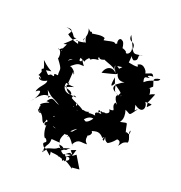

<svg xmlns="http://www.w3.org/2000/svg" viewBox="-275 -1107 1464 1551"><g transform="rotate(30 457.5 -332.0)"><path d="M463 15C475 39 480 -11 393 55C417 66 432 -16 523 83C530 77 546 93 522 81C548 12 577 36 628 21C576 -5 613 -52 584 -39C603 -34 645 -90 585 -97C600 -62 640 -145 708 -85C744 -128 693 -69 730 -72C723 -142 721 -72 767 -71C778 -81 825 -114 849 -227C804 -116 776 -125 754 -106C773 -120 861 -172 850 -93C868 -120 862 -139 905 -155C913 -189 859 -228 878 -251C895 -191 859 -237 850 -218C809 -304 839 -294 771 -270C756 -267 801 -292 757 -376C816 -364 796 -337 842 -430C814 -406 835 -388 806 -451C894 -404 900 -484 863 -511C923 -518 934 -534 895 -480C876 -528 885 -508 903 -603C825 -572 893 -545 843 -625C847 -632 810 -593 857 -649C839 -695 807 -705 877 -731C877 -694 816 -701 771 -641C742 -698 779 -682 799 -696C749 -696 801 -721 818 -718C793 -753 790 -728 744 -708C764 -709 701 -788 658 -739C682 -728 669 -717 589 -720C584 -810 572 -768 613 -754C668 -777 599 -815 659 -826C563 -785 590 -803 495 -923C502 -845 560 -912 564 -820C557 -847 558 -812 552 -838C579 -785 527 -758 527 -783C487 -808 441 -790 497 -760C473 -861 455 -843 449 -850C416 -861 416 -794 457 -786C463 -814 401 -808 422 -780C422 -833 352 -775 302 -769C355 -699 313 -779 323 -793C291 -804 248 -784 215 -774C195 -804 216 -759 171 -797C212 -726 154 -696 206 -676C164 -707 175 -686 204 -761C177 -721 190 -713 212 -679C261 -717 193 -668 128 -661C144 -676 152 -661 159 -645C129 -647 87 -653 51 -673C84 -739 25 -715 10 -716C107 -716 83 -658 125 -679C55 -578 39 -576 82 -597C83 -571 39 -524 118 -516C79 -533 71 -554 75 -524C79 -543 48 -499 89 -559C49 -553 56 -517 36 -534C81 -534 82 -457 76 -464C161 -386 127 -402 145 -344C75 -344 159 -313 95 -322C74 -315 91 -290 41 -331C113 -360 90 -324 -15 -395C57 -288 -20 -356 17 -303C3 -227 -5 -300 46 -247C-4 -279 26 -207 92 -264C107 -237 50 -186 54 -141C107 -207 92 -101 58 -54C112 -162 136 -158 184 -166C152 -156 197 -113 133 -201C211 -151 173 -181 273 -141C221 -143 200 -187 169 -117C235 -127 156 -109 138 -68C166 -45 128 -79 152 -22C206 -7 155 3 139 -31C218 -2 202 29 237 51C264 -15 208 4 257 16C259 67 254 14 345 36C292 43 297 -8 327 -39C314 -71 262 -11 284 -46C318 2 244 16 276 18C211 36 270 82 265 41C263 85 301 162 314 145C354 178 311 172 318 195C357 251 383 187 344 259C343 205 366 289 341 211C421 249 419 272 403 218C423 227 435 206 541 230C554 176 462 191 558 161C500 243 479 186 522 239C529 141 605 205 532 226C548 211 646 273 615 245L676 228L596 136L569 164L576 104C522 139 532 118 568 155C539 148 544 145 518 174C459 218 463 250 505 191C521 161 517 227 433 135C496 129 467 165 506 144C505 136 524 123 528 117C441 161 448 159 467 174C505 136 494 135 440 162C416 200 345 195 344 250C338 172 369 194 358 127C380 126 462 116 429 119C397 77 455 5 420 30C446 62 481 -6 455 49C512 -1 542 -32 457 -2C505 -72 505 -35 511 -71L454 23ZM252 -413C260 -430 198 -470 189 -453C242 -516 243 -505 289 -513C300 -507 253 -535 239 -585C282 -490 220 -572 156 -486C166 -542 267 -500 231 -545C221 -493 250 -573 218 -560C319 -547 245 -524 294 -591C330 -575 285 -595 369 -616C328 -641 400 -650 444 -674C407 -704 386 -682 333 -663C365 -656 352 -589 438 -665C413 -661 374 -634 353 -679C383 -616 508 -649 526 -595C493 -661 500 -636 563 -662C508 -584 536 -586 565 -624C498 -674 488 -645 554 -575C510 -634 446 -610 440 -538C548 -587 566 -587 552 -613C545 -641 556 -531 639 -564C568 -506 596 -488 552 -560C551 -455 571 -488 578 -524C565 -506 653 -494 671 -455C661 -438 674 -477 663 -502C638 -413 643 -441 687 -427C606 -469 612 -440 587 -513C566 -462 611 -462 645 -448C610 -423 700 -355 678 -385C656 -351 704 -374 657 -385C640 -333 714 -324 641 -313C684 -279 594 -255 628 -279C580 -240 615 -303 571 -235C600 -227 536 -303 606 -248C511 -244 593 -194 571 -213C503 -214 453 -184 497 -133C500 -128 521 -189 569 -184C576 -207 554 -137 523 -133C482 -149 495 -148 513 -215C459 -184 480 -230 421 -174C356 -235 406 -244 397 -201C352 -225 400 -169 377 -191C387 -204 434 -157 492 -161C473 -218 391 -217 328 -243C345 -207 314 -291 363 -263C323 -259 276 -248 246 -308C239 -273 298 -303 315 -265C293 -245 227 -263 234 -325C320 -317 335 -350 241 -290C273 -380 244 -311 247 -340L237 -432Z"/></g></svg>

Font: Hussar Lance
Style: ExBd
Weight: 700
Foundry: Cannot Into Space Fonts, PlusOne Fonts
Version: Version 2.270